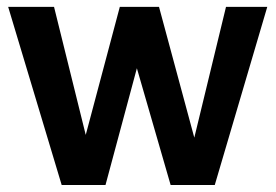

<svg xmlns="http://www.w3.org/2000/svg" viewBox="-20 -530 790 550"><path d="M156.7 0H282.2L372.1 -334.5L468.8 0H595.2L745.6 -510.3H627.4L536.6 -135.7L435.5 -510.3H323.2L225.6 -143.6L134.8 -510.3H3.4Z"/></svg>

Font: HammersmithOne
Style: Regular
Weight: 400
Designer: Nicole Fally
Foundry: Nicole Fally
Version: Version 1.003